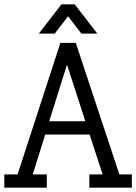

<svg xmlns="http://www.w3.org/2000/svg" viewBox="-20 -872 633 892"><path d="M197.5 -61.7V0H0V-61.7H61.7L260.5 -672.8H332.1L534.6 -61.7H592.6V0H395.1V-61.7H456.8L396.3 -246.9H190.1L132.1 -61.7ZM290.1 -567.9 208.6 -308.6H376.5L292.6 -567.9ZM295.1 -795.1 234.6 -716H160.5L265.4 -851.9H327.2L432.1 -716H358L297.5 -795.1Z"/></svg>

Font: Slabo 27px
Style: Regular
Weight: 400
Version: Version 1.02 Build 003a